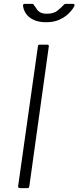

<svg xmlns="http://www.w3.org/2000/svg" viewBox="-20 -973 406 993"><path d="M224 -742Q235 -742 232 -730L132 -12Q131 -4 129 -2Q127 0 118 0H86Q78 0 75.5 -3Q73 -6 74 -12L176 -733Q177 -739 178.5 -740.5Q180 -742 186 -742ZM356 -953Q363 -953 365 -950Q367 -947 364 -941Q356 -924 336.5 -904.5Q317 -885 288 -871.5Q259 -858 218 -858Q179 -858 152.5 -871Q126 -884 113 -904.5Q100 -925 99 -946Q99 -948 101 -950.5Q103 -953 108 -953H146Q151 -953 152.5 -950.5Q154 -948 158 -943Q163 -938 169 -927.5Q175 -917 187.5 -909.5Q200 -902 223 -902Q258 -902 278 -918.5Q298 -935 311 -949Q314 -952 316.5 -952.5Q319 -953 322 -953Z"/></svg>

Font: Libre Franklin Thin ExtraLight
Style: Italic
Weight: 250
Italic angle: -8°
Version: Version 3.000